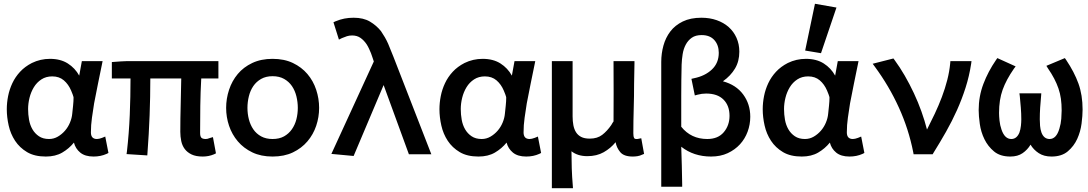

<svg xmlns="http://www.w3.org/2000/svg" viewBox="-20 -818 5769 1018"><path d="M369 -306Q368 -311 365 -318Q360 -331 357 -338Q343 -371 318.5 -392Q294 -413 257 -413Q224 -413 199.5 -397Q175 -381 159.5 -355.5Q144 -330 136.5 -299.5Q129 -269 129 -240Q129 -211 134 -183Q139 -155 152 -132.5Q165 -110 186.5 -95.5Q208 -81 240 -81Q265 -81 286.5 -93.5Q308 -106 324.5 -125Q341 -144 351 -168Q361 -192 363 -215Q365 -234 367.5 -258Q370 -282 370 -301Q370 -303 369 -306ZM400 -417 414 -494H524L521 -479Q510 -426 499.5 -374Q489 -322 479 -270Q473 -232 467.5 -193.5Q462 -155 462 -116Q462 -81 494 -81Q505 -81 521 -87L538 -94L555 -7L545 -2Q514 12 476 12Q431 12 405.5 -9Q380 -30 372 -62Q346 -30 310 -9Q274 12 223 12Q163 12 123.5 -11.5Q84 -35 60 -71.5Q36 -108 26 -152.5Q16 -197 16 -239Q16 -273 23 -308.5Q30 -344 45.5 -377Q61 -410 86.5 -437.5Q112 -465 149 -484Q194 -506 245 -506Q301 -506 339.5 -481.5Q378 -457 400 -417Z M651 -1 653 -15Q664 -112 668 -208.5Q672 -305 672 -402H573V-489L587 -490Q603 -491 621 -492.5Q639 -494 655 -494H1138V-402H1047Q1043 -330 1042 -258Q1041 -186 1041 -113Q1041 -95 1047.5 -88Q1054 -81 1071 -81Q1074 -81 1080 -82Q1084 -83 1092 -86L1109 -91L1125 -5L1115 0Q1087 12 1055 12Q1019 12 996 1Q973 -10 959.5 -28Q946 -46 941 -70Q936 -94 936 -119Q936 -190 938 -260.5Q940 -331 941 -402H777Q777 -206 762 -8L761 6Z M1425 -81Q1461 -81 1486 -95Q1511 -109 1527.5 -132.5Q1544 -156 1551.5 -185.5Q1559 -215 1559 -246Q1559 -277 1551.5 -307.5Q1544 -338 1528 -361.5Q1512 -385 1486.5 -399.5Q1461 -414 1425 -414Q1390 -414 1364.5 -399.5Q1339 -385 1323 -361.5Q1307 -338 1299.5 -307.5Q1292 -277 1292 -246Q1292 -215 1299.5 -185.5Q1307 -156 1323 -132.5Q1339 -109 1364.5 -95Q1390 -81 1425 -81ZM1425 -506Q1487 -506 1533 -484Q1579 -462 1610 -425.5Q1641 -389 1656.5 -342Q1672 -295 1672 -246Q1672 -197 1656.5 -151Q1641 -105 1610 -68.5Q1579 -32 1533 -10Q1487 12 1425 12Q1364 12 1318 -10Q1272 -32 1241 -68.5Q1210 -105 1194.5 -151Q1179 -197 1179 -246Q1179 -295 1194.5 -342Q1210 -389 1240.5 -425.5Q1271 -462 1317.5 -484Q1364 -506 1425 -506Z M2014 -367 1855 9 1737 -2 1962 -492Q1959 -502 1955 -513Q1951 -524 1947 -536Q1942 -548 1936.5 -560Q1931 -572 1924 -583Q1910 -604 1891.5 -617Q1873 -630 1847 -630Q1832 -630 1819.5 -626Q1807 -622 1793 -616L1777 -608L1748 -700L1759 -705Q1783 -715 1806 -719.5Q1829 -724 1855 -724Q1907 -724 1941.5 -703.5Q1976 -683 2000 -653Q2011 -637 2020.5 -620.5Q2030 -604 2038 -586Q2045 -569 2052 -551.5Q2059 -534 2066 -517L2267 0H2148Z M2663 -306Q2662 -311 2659 -318Q2654 -331 2651 -338Q2637 -371 2612.5 -392Q2588 -413 2551 -413Q2518 -413 2493.5 -397Q2469 -381 2453.5 -355.5Q2438 -330 2430.5 -299.5Q2423 -269 2423 -240Q2423 -211 2428 -183Q2433 -155 2446 -132.5Q2459 -110 2480.5 -95.5Q2502 -81 2534 -81Q2559 -81 2580.5 -93.5Q2602 -106 2618.5 -125Q2635 -144 2645 -168Q2655 -192 2657 -215Q2659 -234 2661.5 -258Q2664 -282 2664 -301Q2664 -303 2663 -306ZM2694 -417 2708 -494H2818L2815 -479Q2804 -426 2793.5 -374Q2783 -322 2773 -270Q2767 -232 2761.5 -193.5Q2756 -155 2756 -116Q2756 -81 2788 -81Q2799 -81 2815 -87L2832 -94L2849 -7L2839 -2Q2808 12 2770 12Q2725 12 2699.5 -9Q2674 -30 2666 -62Q2640 -30 2604 -9Q2568 12 2517 12Q2457 12 2417.5 -11.5Q2378 -35 2354 -71.5Q2330 -108 2320 -152.5Q2310 -197 2310 -239Q2310 -273 2317 -308.5Q2324 -344 2339.5 -377Q2355 -410 2380.5 -437.5Q2406 -465 2443 -484Q2488 -506 2539 -506Q2595 -506 2633.5 -481.5Q2672 -457 2694 -417Z M3244 -64Q3218 -32 3181 -11Q3144 10 3094 10Q3043 10 3010 -16Q3010 29 3011.5 74.5Q3013 120 3017 166L3018 180H2906V-494H3016V-201Q3016 -176 3020 -154.5Q3024 -133 3034 -117Q3044 -101 3061.5 -92Q3079 -83 3107 -83Q3147 -83 3173 -103Q3199 -123 3221 -155Q3223 -159 3228 -167L3233 -174V-173Q3234 -251 3233.5 -327.5Q3233 -404 3233 -481V-494H3344V-481Q3344 -454 3343 -427Q3342 -400 3342 -373Q3342 -307 3340 -242Q3338 -177 3338 -111Q3338 -94 3342 -87Q3343 -84 3346 -82.5Q3349 -81 3355 -81Q3357 -81 3359 -81Q3360 -81 3365 -82L3380 -85L3395 -2L3385 2Q3373 8 3360 10Q3347 12 3335 12Q3288 12 3268.5 -11.5Q3249 -35 3244 -64Z M3646 -400 3659 -403Q3718 -415 3754.5 -449.5Q3791 -484 3791 -538Q3791 -579 3767.5 -605.5Q3744 -632 3700 -632Q3668 -632 3648 -618Q3628 -604 3616 -581.5Q3604 -559 3599.5 -531Q3595 -503 3594 -475Q3592 -392 3592 -310Q3592 -228 3592 -146Q3644 -81 3730 -81Q3787 -81 3817.5 -117Q3848 -153 3848 -204Q3848 -258 3816 -290Q3784 -322 3724 -322Q3701 -322 3679 -316L3664 -312ZM3813 -387Q3883 -368 3920.5 -317Q3958 -266 3958 -199Q3958 -158 3944 -120Q3930 -82 3903.5 -53Q3877 -24 3838.5 -6Q3800 12 3750 12Q3658 12 3592 -40Q3594 10 3595 59.5Q3596 109 3597 159V172H3486V-490Q3486 -534 3497.5 -576Q3509 -618 3534 -651Q3559 -684 3600 -704Q3641 -724 3699 -724Q3743 -724 3780 -711Q3817 -698 3843.5 -674.5Q3870 -651 3885 -617.5Q3900 -584 3900 -544Q3900 -493 3877 -454.5Q3854 -416 3813 -387Z M4377 -306Q4376 -311 4373 -318Q4368 -331 4365 -338Q4351 -371 4326.5 -392Q4302 -413 4265 -413Q4232 -413 4207.5 -397Q4183 -381 4167.5 -355.5Q4152 -330 4144.5 -299.5Q4137 -269 4137 -240Q4137 -211 4142 -183Q4147 -155 4160 -132.5Q4173 -110 4194.5 -95.5Q4216 -81 4248 -81Q4273 -81 4294.5 -93.5Q4316 -106 4332.5 -125Q4349 -144 4359 -168Q4369 -192 4371 -215Q4373 -234 4375.5 -258Q4378 -282 4378 -301Q4378 -303 4377 -306ZM4408 -417 4422 -494H4532L4529 -479Q4518 -426 4507.5 -374Q4497 -322 4487 -270Q4481 -232 4475.5 -193.5Q4470 -155 4470 -116Q4470 -81 4502 -81Q4513 -81 4529 -87L4546 -94L4563 -7L4553 -2Q4522 12 4484 12Q4439 12 4413.5 -9Q4388 -30 4380 -62Q4354 -30 4318 -9Q4282 12 4231 12Q4171 12 4131.5 -11.5Q4092 -35 4068 -71.5Q4044 -108 4034 -152.5Q4024 -197 4024 -239Q4024 -273 4031 -308.5Q4038 -344 4053.5 -377Q4069 -410 4094.5 -437.5Q4120 -465 4157 -484Q4202 -506 4253 -506Q4309 -506 4347.5 -481.5Q4386 -457 4408 -417ZM4301 -798 4415 -778 4333 -536 4249 -550Z M4895 -131Q4916 -172 4936.5 -215.5Q4957 -259 4974 -304Q4991 -349 5002.5 -394Q5014 -439 5018 -482L5019 -494H5131L5129 -479Q5119 -414 5099.5 -353Q5080 -292 5054 -234Q5028 -176 4996 -119.5Q4964 -63 4929 -7L4925 0H4824L4822 -11Q4798 -133 4746 -247.5Q4694 -362 4618 -465L4607 -480L4717 -508L4723 -500Q4751 -462 4777 -417Q4803 -372 4825.5 -324Q4848 -276 4865.5 -227Q4883 -178 4895 -131Z M5444 -51Q5428 -24 5402 -6Q5376 12 5337 12Q5283 12 5250.5 -15Q5218 -42 5199.5 -80Q5181 -118 5175 -160.5Q5169 -203 5169 -234Q5169 -307 5194 -373Q5219 -439 5261 -500L5268 -510L5365 -466L5356 -454Q5315 -395 5296 -342Q5277 -289 5277 -219Q5277 -203 5279.5 -178.5Q5282 -154 5290 -131Q5307 -81 5342 -81Q5371 -81 5385 -115Q5391 -132 5393 -151Q5395 -170 5395 -185Q5395 -216 5392.5 -247Q5390 -278 5387 -309L5385 -323H5501L5500 -309Q5497 -278 5495 -247Q5493 -216 5493 -185Q5493 -170 5494.5 -151Q5496 -132 5502 -115Q5515 -81 5545 -81Q5581 -81 5597 -136Q5605 -162 5607 -188.5Q5609 -215 5609 -232Q5609 -266 5605 -294.5Q5601 -323 5592 -349Q5583 -375 5569.5 -401Q5556 -427 5536 -456L5528 -469L5626 -510L5633 -500Q5676 -436 5698 -375Q5720 -314 5720 -237Q5720 -205 5714.5 -162.5Q5709 -120 5691.5 -81.5Q5674 -43 5641.5 -15.5Q5609 12 5555 12Q5515 12 5487.5 -6Q5460 -24 5444 -51Z"/></svg>

Font: Codetta
Style: Bold
Weight: 700
Designer: Ulrich Proeller
Foundry: PROSA GmbH
Version: Version 2.00;September 29, 2018;FontCreator 11.5.0.2427 64-b